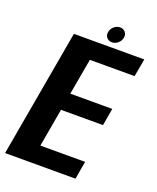

<svg xmlns="http://www.w3.org/2000/svg" viewBox="-169 -870 782 956"><g transform="rotate(20 222.0 -392.0)"><path d="M-24.5 0 94.5 -675H467.5L450.5 -580.5H213.5L179.5 -389H402L386 -297.5H163.5L128 -95H365L348.5 0ZM286.5 -700Q269 -700 258.5 -712.2Q248 -724.5 251.5 -742Q254.5 -759.5 268.8 -771.8Q283 -784 300.5 -784Q317.5 -784 328 -771.8Q338.5 -759.5 335 -742Q332 -724.5 317.8 -712.2Q303.5 -700 286.5 -700Z"/></g></svg>

Font: Anybody SemiBold
Style: Italic
Weight: 600
Italic angle: -10°
Designer: Tyler Finck
Foundry: Etcetera Type Company
Version: Version 1.010; ttfautohint (v1.8.3) -l 8 -r 50 -G 200 -x 14 